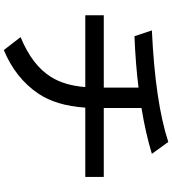

<svg xmlns="http://www.w3.org/2000/svg" viewBox="34 -898 930 1039"><g transform="rotate(90 499.5 -378.0)"><path d="M453.6 -474.1V-662.1Q329.6 -646.5 175.3 -640.1L144 -734.4Q531.7 -752.4 747.6 -823.2L812 -734.4Q702.6 -700.7 564 -678.2V-474.1H937V-374H562Q551.3 -216.3 485.8 -119.6Q402.8 3.4 250.5 66.9L180.2 -23.9Q332.5 -86.4 396 -188.5Q441.9 -262.2 450.7 -374H62V-474.1Z"/></g></svg>

Font: UDEV Gothic 35
Style: Bold
Weight: 700
Version: v2.1.0; ttfautohint (v1.8.4.7-5d5b-dirty) -l 6 -r 45 -G 200 